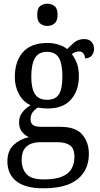

<svg xmlns="http://www.w3.org/2000/svg" viewBox="-20 -778 538 1037"><path d="M214 239Q116 239 68 200.5Q20 162 20 94Q20 35 55 3.5Q90 -28 136 -37Q116 -46 99.5 -65Q83 -84 83 -117Q83 -147 99 -169Q115 -191 145 -210Q105 -228 82.5 -269.5Q60 -311 60 -361Q60 -447 104 -496.5Q148 -546 237 -546Q270 -546 299 -536Q328 -526 343 -513Q356 -527 379 -547Q402 -567 434 -567Q461 -567 474.5 -551.5Q488 -536 488 -515Q488 -494 476 -478.5Q464 -463 439 -463Q439 -476 431.5 -488Q424 -500 407 -500Q395 -500 386 -496Q377 -492 368 -486Q384 -465 395 -437Q406 -409 406 -365Q406 -290 364 -241Q322 -192 237 -192Q225 -192 210 -193.5Q195 -195 185 -197Q169 -188 157 -172.5Q145 -157 145 -134Q145 -114 157.5 -103.5Q170 -93 204 -93H306Q389 -93 424.5 -51Q460 -9 460 53Q460 139 400 189Q340 239 214 239ZM234 -239Q280 -239 298.5 -269Q317 -299 317 -365Q317 -433 298 -465.5Q279 -498 233 -498Q189 -498 169 -464.5Q149 -431 149 -364Q149 -300 169 -269.5Q189 -239 234 -239ZM216 191Q281 191 317 175Q353 159 367.5 131.5Q382 104 382 69Q382 24 358 7Q334 -10 289 -10H197Q172 -10 149 -2Q126 6 111.5 27Q97 48 97 87Q97 132 122.5 161.5Q148 191 216 191ZM236 -638Q212 -638 196.5 -651.5Q181 -665 181 -698Q181 -732 196.5 -745Q212 -758 236 -758Q258 -758 274.5 -745Q291 -732 291 -698Q291 -665 274.5 -651.5Q258 -638 236 -638Z"/></svg>

Font: Noto Serif Khmer SemiCondensed
Style: Regular
Weight: 400
Width: 4
Designer: Danh Hong and the Monotype Design Team
Foundry: Monotype Imaging Inc.
Version: Version 2.004; ttfautohint (v1.8.4.7-5d5b)